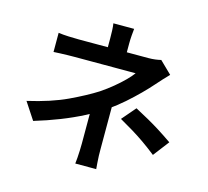

<svg xmlns="http://www.w3.org/2000/svg" viewBox="-119 -951 1239 1143"><g transform="rotate(15 500.0 -379.5)"><path d="M570 -812Q568 -795 566 -769.5Q564 -744 564 -721Q564 -707 564 -687Q564 -667 564 -647.5Q564 -628 564 -614H447Q447 -628 447 -646.5Q447 -665 447 -685Q447 -705 447 -721Q447 -745 446 -770Q445 -795 442 -812ZM848 -603Q831 -586 811.5 -564.5Q792 -543 777 -526Q750 -495 713.5 -458.5Q677 -422 634.5 -384.5Q592 -347 545 -315Q491 -277 425 -243Q359 -209 285 -180Q211 -151 131 -127L62 -232Q206 -265 304.5 -311.5Q403 -358 469 -400Q509 -427 543.5 -455.5Q578 -484 605 -511Q632 -538 647 -559Q635 -559 605 -559Q575 -559 536 -559Q497 -559 455 -559Q413 -559 375 -559Q337 -559 309 -559Q281 -559 270 -559Q253 -559 228.5 -558.5Q204 -558 181 -557Q158 -556 142 -555V-673Q169 -669 205.5 -667.5Q242 -666 268 -666Q279 -666 311 -666Q343 -666 386 -666Q429 -666 477 -666Q525 -666 570 -666Q615 -666 648.5 -666Q682 -666 697 -666Q718 -666 738 -668.5Q758 -671 774 -675ZM562 -381Q562 -353 562 -313Q562 -273 562 -228Q562 -183 562 -141.5Q562 -100 562 -70Q562 -51 562.5 -28.5Q563 -6 565 15.5Q567 37 568 53H439Q441 38 442.5 17Q444 -4 445 -27.5Q446 -51 446 -70Q446 -99 446 -134.5Q446 -170 446 -207.5Q446 -245 446 -277.5Q446 -310 446 -333ZM872 -116Q829 -150 791 -176.5Q753 -203 715 -226Q677 -249 633 -274L706 -359Q753 -334 789.5 -313.5Q826 -293 862.5 -270Q899 -247 947 -214Z"/></g></svg>

Font: Noto Sans SC Thin SemiBold
Style: Regular
Weight: 600
Version: Version 2.004-H2;hotconv 1.0.118;makeotfexe 2.5.65603